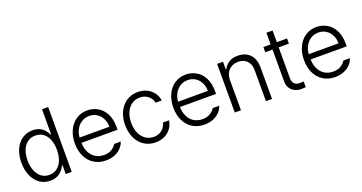

<svg xmlns="http://www.w3.org/2000/svg" viewBox="-39 -1332 3708 1968"><g transform="rotate(-20 1815.0 -348.0)"><path d="M44.9 -263.7Q44.9 -345.2 72.5 -407.5Q100.1 -469.7 149.9 -503.9Q199.7 -538.1 264.6 -538.1Q377 -538.1 425.8 -431.6H430.7V-707H498V0H432.6V-95.7H425.8Q376 10.7 263.7 10.7Q199.2 10.7 149.7 -23.4Q100.1 -57.6 72.5 -119.9Q44.9 -182.1 44.9 -263.7ZM432.6 -264.6Q432.6 -327.6 413.8 -375.7Q395 -423.8 358.9 -450.7Q322.8 -477.5 272.5 -477.5Q221.7 -477.5 185.5 -449.7Q149.4 -421.9 130.9 -373.8Q112.3 -325.7 112.3 -264.6Q112.3 -203.1 131.1 -154.3Q149.9 -105.5 186 -77.1Q222.2 -48.8 272.5 -48.8Q322.3 -48.8 358.4 -76.2Q394.5 -103.5 413.6 -152.3Q432.6 -201.2 432.6 -264.6Z M627 -261.7Q627 -341.3 656.5 -404.3Q686 -467.3 739.3 -502.7Q792.5 -538.1 860.4 -538.1Q920.4 -538.1 972.2 -509.3Q1023.9 -480.5 1055.4 -421.4Q1086.9 -362.3 1086.9 -276.4V-245.1H693.4Q694.8 -185.5 716.8 -141.4Q738.8 -97.2 778.3 -73Q817.9 -48.8 870.1 -48.8Q920.4 -48.8 954.3 -69.8Q988.3 -90.8 1004.9 -120.1H1076.2Q1064.5 -83 1035.9 -53.2Q1007.3 -23.4 964.8 -6.3Q922.4 10.7 870.1 10.7Q796.4 10.7 741.5 -23.7Q686.5 -58.1 656.7 -119.9Q627 -181.6 627 -261.7ZM1018.6 -302.7Q1018.6 -352.1 998.5 -392.1Q978.5 -432.1 942.6 -454.8Q906.7 -477.5 861.3 -477.5Q814.5 -477.5 777.3 -454.1Q740.2 -430.7 718.5 -390.6Q696.8 -350.6 693.8 -302.7Z M1175.8 -262.7Q1175.8 -342.3 1205.3 -404.8Q1234.9 -467.3 1288.3 -502.7Q1341.8 -538.1 1411.1 -538.1Q1464.4 -538.1 1508.3 -517.1Q1552.2 -496.1 1580.3 -458.5Q1608.4 -420.9 1615.2 -372.1H1548.8Q1542.5 -401.4 1523.9 -425.3Q1505.4 -449.2 1476.8 -463.4Q1448.2 -477.5 1412.1 -477.5Q1362.3 -477.5 1323.7 -450.7Q1285.2 -423.8 1263.7 -375.5Q1242.2 -327.1 1242.2 -264.6Q1242.2 -201.7 1263.4 -152.6Q1284.7 -103.5 1323 -76.2Q1361.3 -48.8 1412.1 -48.8Q1463.4 -48.8 1500.7 -77.6Q1538.1 -106.4 1548.8 -155.3H1616.2Q1608.9 -107.4 1581.5 -69.6Q1554.2 -31.7 1510.5 -10.5Q1466.8 10.7 1412.1 10.7Q1341.3 10.7 1287.6 -24.4Q1233.9 -59.6 1204.8 -121.6Q1175.8 -183.6 1175.8 -262.7Z M1701.2 -261.7Q1701.2 -341.3 1730.7 -404.3Q1760.3 -467.3 1813.5 -502.7Q1866.7 -538.1 1934.6 -538.1Q1994.6 -538.1 2046.4 -509.3Q2098.1 -480.5 2129.6 -421.4Q2161.1 -362.3 2161.1 -276.4V-245.1H1767.6Q1769 -185.5 1791 -141.4Q1813 -97.2 1852.5 -73Q1892.1 -48.8 1944.3 -48.8Q1994.6 -48.8 2028.6 -69.8Q2062.5 -90.8 2079.1 -120.1H2150.4Q2138.7 -83 2110.1 -53.2Q2081.5 -23.4 2039.1 -6.3Q1996.6 10.7 1944.3 10.7Q1870.6 10.7 1815.7 -23.7Q1760.7 -58.1 1731 -119.9Q1701.2 -181.6 1701.2 -261.7ZM2092.8 -302.7Q2092.8 -352.1 2072.8 -392.1Q2052.7 -432.1 2016.8 -454.8Q1981 -477.5 1935.5 -477.5Q1888.7 -477.5 1851.6 -454.1Q1814.5 -430.7 1792.7 -390.6Q1771 -350.6 1768.1 -302.7Z M2343.8 0H2276.4V-530.3H2340.8V-446.3H2346.7Q2366.2 -488.8 2406 -512.9Q2445.8 -537.1 2502.9 -537.1Q2557.1 -537.1 2597.7 -514.6Q2638.2 -492.2 2660.4 -448.5Q2682.6 -404.8 2682.6 -342.8V0H2616.2V-337.9Q2616.2 -380.4 2600.3 -411.6Q2584.5 -442.9 2554.9 -459.7Q2525.4 -476.6 2485.4 -476.6Q2444.3 -476.6 2412.1 -458.7Q2379.9 -440.9 2361.8 -407.5Q2343.8 -374 2343.8 -329.1Z M3039.1 -473.6H2927.7V-141.6Q2927.7 -94.7 2949.2 -75.2Q2970.7 -55.7 3004.9 -55.7L3029.3 -56.6Q3037.1 -57.6 3048.8 -57.6V4.9Q3016.6 7.8 2999 7.8Q2963.4 7.8 2931.4 -7.6Q2899.4 -22.9 2879.9 -53Q2860.4 -83 2860.4 -125V-473.6H2781.2V-530.3H2860.4V-657.2H2927.7V-530.3H3039.1Z M3126.5 -261.7Q3126.5 -341.3 3156 -404.3Q3185.5 -467.3 3238.8 -502.7Q3292 -538.1 3359.9 -538.1Q3419.9 -538.1 3471.7 -509.3Q3523.4 -480.5 3554.9 -421.4Q3586.4 -362.3 3586.4 -276.4V-245.1H3192.9Q3194.3 -185.5 3216.3 -141.4Q3238.3 -97.2 3277.8 -73Q3317.4 -48.8 3369.6 -48.8Q3419.9 -48.8 3453.9 -69.8Q3487.8 -90.8 3504.4 -120.1H3575.7Q3564 -83 3535.4 -53.2Q3506.8 -23.4 3464.4 -6.3Q3421.9 10.7 3369.6 10.7Q3295.9 10.7 3241 -23.7Q3186 -58.1 3156.2 -119.9Q3126.5 -181.6 3126.5 -261.7ZM3518.1 -302.7Q3518.1 -352.1 3498 -392.1Q3478 -432.1 3442.1 -454.8Q3406.2 -477.5 3360.8 -477.5Q3314 -477.5 3276.9 -454.1Q3239.7 -430.7 3218 -390.6Q3196.3 -350.6 3193.4 -302.7Z"/></g></svg>

Font: Pretendard GOV Light
Style: Regular
Weight: 300
Designer: Base glyphs from Inter by Rasmus Andersson; Hangeul glyphs from Noto Sans CJK(Source Han Sans) by Jang Soo-young and Kan
Foundry: Kil Hyung-jin
Version: Version 1.309